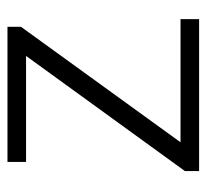

<svg xmlns="http://www.w3.org/2000/svg" viewBox="-40 -526 566 527"><g transform="rotate(-90 243.5 -263.0)"><path d="M37 0H454V-51H116L433 -489V-526H62V-475H353L37 -39Z"/></g></svg>

Font: Archivo ExtraLight
Style: Regular
Weight: 200
Designer: Hector Gatti
Foundry: Omnibus-Type
Version: Version 2.001